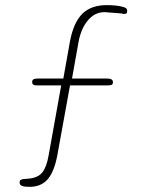

<svg xmlns="http://www.w3.org/2000/svg" viewBox="-20 -725 546 746"><path d="M94.2 1Q74.2 1 65.2 -2.7Q56.2 -6.3 56.2 -16.1Q56.2 -20.5 57.6 -23.2Q59.1 -25.9 63.2 -27.3Q67.4 -28.8 70.3 -29.3Q73.2 -29.8 80.3 -30Q87.4 -30.3 90.8 -30.8Q127.9 -34.2 144.5 -55.2Q161.1 -76.2 168.9 -121.1L217.8 -393.1H127.9Q120.1 -393.1 116.2 -393.6Q112.3 -394 108.6 -397Q105 -399.9 105 -405.8Q105 -414.6 110.8 -417.2Q116.7 -419.9 127.9 -419.9H226.1L252 -564.9Q266.1 -638.7 300.3 -671.9Q334.5 -705.1 395 -705.1Q430.2 -705.1 454.1 -699.2Q464.8 -696.8 469.5 -693.4Q474.1 -689.9 474.1 -681.2Q474.1 -678.7 473.6 -676.8Q473.1 -674.8 471.7 -673.8Q470.2 -672.9 469.2 -672.1Q468.3 -671.4 465.8 -671.1Q463.4 -670.9 461.9 -670.9Q460.4 -670.9 457 -670.9Q453.6 -670.9 452.1 -670.9Q467.3 -670.9 451.2 -672.9L399.9 -676.8Q356 -683.1 325.7 -650.6Q295.4 -618.2 285.2 -562L259.8 -419.9H396Q418.9 -419.9 418.9 -405.8Q418.9 -397.5 413.3 -395.3Q407.7 -393.1 396 -393.1H252L202.1 -118.2Q189.5 -55.2 164.1 -27.1Q138.7 1 94.2 1Z"/></svg>

Font: Quicksand
Style: Light
Weight: 300
Designer: Andrew Paglinawan
Foundry: Andrew Paglinawan
Version: 1.002